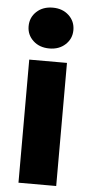

<svg xmlns="http://www.w3.org/2000/svg" viewBox="-56 -834 407 867"><g transform="rotate(5 147.5 -400.5)"><path d="M148 -616Q103 -616 74.5 -642.5Q46 -669 46 -708Q46 -748 74.5 -774.5Q103 -801 148 -801Q192 -801 220.5 -774.5Q249 -748 249 -708Q249 -669 220.5 -642.5Q192 -616 148 -616ZM233 -558V0H62V-558Z"/></g></svg>

Font: MSTAGE
Style: Bold
Weight: 700
Designer: Ninad Kale (Devanagari), Jonny Pinhorn (Latin)
Foundry: Indian Type Foundry
Version: 4.004